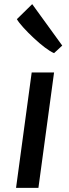

<svg xmlns="http://www.w3.org/2000/svg" viewBox="-20 -907 332 927"><path d="M57.5 0 133 -557H241L165.5 0ZM241 -650.5Q223.5 -657.5 197 -677.5Q170.5 -697.5 142.8 -723.5Q115 -749.5 92.8 -774Q70.5 -798.5 61.5 -814.5L135.5 -887L280.5 -687Z"/></svg>

Font: Merriweather Sans Italic
Style: Regular
Weight: 400
Italic angle: -7.5°
Designer: Eben Sorkin
Foundry: Eben Sorkin
Version: Version 1.008; ttfautohint (v1.7.19-72a1) -l 8 -r 50 -G 200 